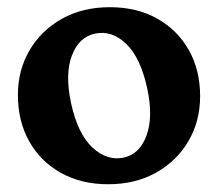

<svg xmlns="http://www.w3.org/2000/svg" viewBox="-20 -488 591 520"><path d="M277.5 -468.5Q350.5 -468.5 405.5 -437.8Q460.5 -407 491.2 -352.8Q522 -298.5 522 -227.5Q522 -160 490.5 -106Q459 -52 402.8 -20.5Q346.5 11 273 11Q200 11 145 -19.8Q90 -50.5 59.2 -105Q28.5 -159.5 28.5 -231Q28.5 -298 60 -351.8Q91.5 -405.5 147.5 -437Q203.5 -468.5 277.5 -468.5ZM314.5 -61Q358 -70 376.8 -121Q395.5 -172 378.5 -249.5Q360.5 -332 321.8 -369.2Q283 -406.5 237.5 -397Q194 -388 174.8 -337.8Q155.5 -287.5 172.5 -208.5Q190.5 -126 229.8 -89Q269 -52 314.5 -61Z"/></svg>

Font: Fraunces 72pt SuperSoft SemiBold
Style: Regular
Weight: 600
Version: Version 1.000;[b76b70a41]